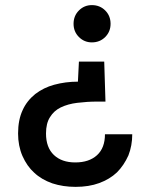

<svg xmlns="http://www.w3.org/2000/svg" viewBox="-20 -581 578 752"><path d="M498 -55.2Q498 -10.7 482.9 27.8Q465.3 66.9 438 94.2Q409.7 121.1 368.2 136.2Q328.1 150.9 275.9 150.9Q227.1 150.9 185.1 137.2Q142.1 122.1 113.8 95.2Q85.9 70.3 67.9 29.8Q50.8 -9.8 50.8 -58.1Q50.8 -111.8 68.8 -149.9Q85 -186 118.2 -212.9Q150.9 -237.8 191.9 -249Q236.8 -261.2 285.2 -261.2L289.1 -339.8H388.2L393.1 -183.1H359.9Q322.3 -183.1 282.2 -178.2Q246.1 -173.8 217.8 -160.2Q190.9 -147 175.8 -122.1Q160.2 -98.1 160.2 -58.1Q160.2 -3.4 190.9 25.9Q221.7 55.2 274.9 55.2Q328.6 55.2 359.9 26.9Q391.1 -1.5 391.1 -55.2ZM268.1 -487.8Q268.1 -519 289.1 -540Q310.1 -561 339.8 -561Q371.1 -561 392.1 -540Q413.1 -519 413.1 -487.8Q413.1 -457 392.1 -436Q371.1 -415 339.8 -415Q310.1 -415 289.1 -436Q268.1 -457 268.1 -487.8Z"/></svg>

Font: PoppinsZ Medium
Style: Regular
Weight: 500
Designer: Ninad Kale (Devanagari), Jonny Pinhorn (Latin)
Foundry: Indian Type Foundry
Version: Version 3.002;FEAKit 1.0